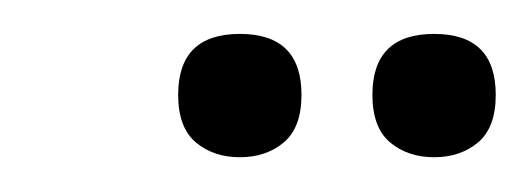

<svg xmlns="http://www.w3.org/2000/svg" viewBox="-20 -608 307 111"><path d="M266.6 -553.2Q266.6 -534.2 256.3 -525.6Q246.1 -517.1 231 -517.1Q215.8 -517.1 205.6 -525.6Q195.3 -534.2 195.3 -553.2Q195.3 -588.4 231 -588.4Q266.6 -588.4 266.6 -553.2ZM154.3 -553.2Q154.3 -534.2 144 -525.6Q133.8 -517.1 118.7 -517.1Q103.5 -517.1 93.3 -525.6Q83 -534.2 83 -553.2Q83 -588.4 118.7 -588.4Q154.3 -588.4 154.3 -553.2Z"/></svg>

Font: Meera
Style: Regular
Weight: 400
Designer: Hussain KH and Suresh P for Swathanthra Malayalam Computing (SMC)
Version: 7.0.0+20160512